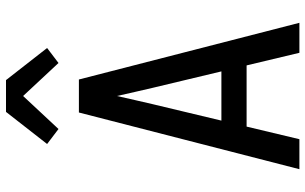

<svg xmlns="http://www.w3.org/2000/svg" viewBox="-209 -809 1018 640"><g transform="rotate(-90 300.0 -489.0)"><path d="M56 0 245 -735H355L544 0H444L402 -176H198L156 0ZM382 -260 327 -490Q320 -519 313.5 -548.5Q307 -578 300 -608Q293 -578 286.5 -548.5Q280 -519 273 -490L218 -260ZM190 -803 140 -841 247 -978H353L460 -841L410 -803L300 -921Z"/></g></svg>

Font: Iosevka Aile Medium
Style: Regular
Weight: 500
Designer: Belleve Invis
Foundry: Belleve Invis
Version: Version 27.3.5; ttfautohint (v1.8.4)